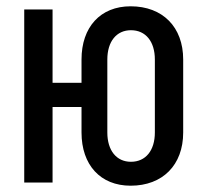

<svg xmlns="http://www.w3.org/2000/svg" viewBox="-20 -580 640 610"><path d="M395 10C497 10 562 -56 562 -159V-391C562 -494 497 -560 395 -560C299 -560 239 -494 239 -391V-317H147V-550H57V0H147V-240H239V-159C239 -56 299 10 395 10ZM396 -66C350 -66 321 -102 321 -159V-391C321 -448 350 -484 396 -484C443 -484 472 -448 472 -391V-159C472 -102 443 -66 396 -66Z"/></svg>

Font: JetBrains Mono Medium
Style: Regular
Weight: 436
Monospace: yes
Designer: Philipp Nurullin, Konstantin Bulenkov
Foundry: JetBrains
Version: Version 2.305